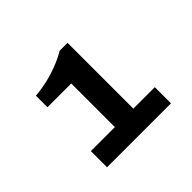

<svg xmlns="http://www.w3.org/2000/svg" viewBox="-96 -912 588 588"><g transform="rotate(-45 198.5 -617.5)"><path d="M68 -440V-510H172V-699H69V-749Q94 -751 120.5 -757Q147 -763 172.5 -773Q198 -783 218 -795H252V-510H345V-440Z"/></g></svg>

Font: Archivo SemiBold SemiExpanded
Style: Regular
Weight: 600
Width: 6
Version: Version 2.001